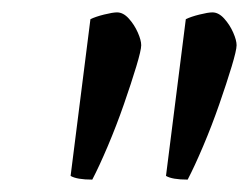

<svg xmlns="http://www.w3.org/2000/svg" viewBox="-20 -725 402 310"><path d="M129 -435Q104 -435 94 -441L126 -694Q134 -698 148 -701.5Q162 -705 169 -705Q179 -705 188 -695Q197 -685 202.5 -672.5Q208 -660 208 -652Q208 -644 200 -617.5Q192 -591 180 -556.5Q168 -522 154 -489Q140 -456 129 -435ZM283 -435Q258 -435 248 -441L280 -694Q288 -698 302 -701.5Q316 -705 323 -705Q333 -705 342 -695Q351 -685 356.5 -672.5Q362 -660 362 -652Q362 -644 354 -617.5Q346 -591 334 -556.5Q322 -522 308 -489Q294 -456 283 -435Z"/></svg>

Font: Texturina
Style: Italic
Weight: 400
Italic angle: -11°
Designer: Guillermo Torres Carreño
Foundry: Omnibus-Type
Version: Version 1.002; ttfautohint (v1.8.3)